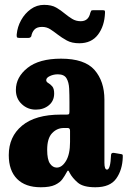

<svg xmlns="http://www.w3.org/2000/svg" viewBox="-20 -780 538 810"><path d="M17 -125.5Q17 -203.5 73.2 -250Q129.5 -296.5 236 -296.5H260Q268.5 -296.5 270.8 -298.5Q273 -300.5 273 -309.5V-349.5Q273 -379.5 271.8 -406.2Q270.5 -433 260.5 -449.8Q250.5 -466.5 224 -466.5Q206 -466.5 190.5 -459.2Q175 -452 175 -442Q175 -434.5 183.5 -429.8Q192 -425 200.2 -415.8Q208.5 -406.5 208.5 -385.5Q208.5 -354.5 186.2 -336Q164 -317.5 131 -317.5Q96.5 -317.5 71.8 -340.8Q47 -364 47 -400.5Q47 -454.5 96 -493.5Q145 -532.5 237.5 -532.5Q337 -532.5 378.8 -484.8Q420.5 -437 420.5 -359.5V-93.5Q420.5 -64.5 431.5 -64.5Q446 -64.5 448.5 -126.5Q449 -136.5 461 -135L493 -129.5Q497.5 -128.5 497.8 -125.5Q498 -122.5 498 -117.5Q496.5 -63.5 470.5 -26.8Q444.5 10 382.5 10H382Q331 10 308.2 -9.5Q285.5 -29 274 -50.5Q270.5 -59 267.8 -60.2Q265 -61.5 260 -51Q253.5 -38.5 243.2 -24.2Q233 -10 212 0Q191 10 152 10Q87 10 52 -25.2Q17 -60.5 17 -125.5ZM179 -148Q179 -107 190.8 -90Q202.5 -73 219.5 -73Q241.5 -73 258.5 -101.2Q275.5 -129.5 275.5 -181V-228Q275.5 -240 266 -240H249Q220.5 -240 199.8 -218.2Q179 -196.5 179 -148ZM314.5 -597.5Q283 -597.5 261.8 -609.2Q240.5 -621 223 -634.5Q207 -647 191.8 -656.8Q176.5 -666.5 157.5 -666.5Q136 -666.5 125.5 -655.5Q115 -644.5 112 -627Q108.5 -620 99.5 -620H61Q52.5 -620 51.2 -623.8Q50 -627.5 50.5 -635Q53.5 -667 69.2 -695.2Q85 -723.5 110 -741.5Q135 -759.5 166 -759.5Q197.5 -759.5 217.2 -748Q237 -736.5 253.5 -722.5Q268 -710.5 284.2 -700.5Q300.5 -690.5 320.5 -690.5Q353.5 -690.5 361 -726Q363 -731.5 364.5 -734.2Q366 -737 373.5 -737H413.5Q420.5 -737 422 -734.5Q423.5 -732 423 -726Q421 -670.5 393.5 -634Q366 -597.5 314.5 -597.5Z"/></svg>

Font: Besley* Condensed
Style: Bold
Weight: 700
Width: 3
Designer: Owen Earl
Foundry: indestructible type*
Version: Version 3.000; ttfautohint (v1.8.3)